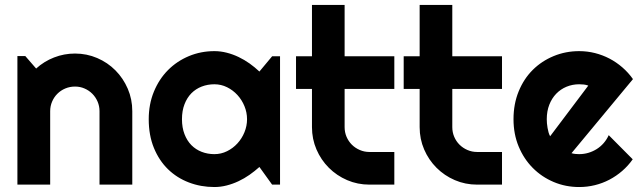

<svg xmlns="http://www.w3.org/2000/svg" viewBox="-20 -751 2611 781"><path d="M184.1 0H50.8V-522.9H83L127 -472.2Q159.2 -501.5 200 -517.3Q240.7 -533.2 285.2 -533.2Q333 -533.2 375.5 -514.9Q418 -496.6 449.7 -464.6Q481.4 -432.6 499.8 -389.9Q518.1 -347.2 518.1 -298.8V0H384.8V-298.8Q384.8 -319.3 377 -337.6Q369.1 -356 355.5 -369.6Q341.8 -383.3 323.7 -391.1Q305.7 -398.9 285.2 -398.9Q264.2 -398.9 245.6 -391.1Q227.1 -383.3 213.4 -369.6Q199.7 -356 191.9 -337.6Q184.1 -319.3 184.1 -298.8Z M1119.1 0H1086.9L1035.2 -71.8Q1016.1 -54.7 994.9 -39.8Q973.6 -24.9 950.2 -13.9Q926.8 -2.9 902.1 3.4Q877.4 9.8 852.1 9.8Q796.9 9.8 748.3 -8.8Q699.7 -27.3 663.3 -62.7Q627 -98.1 606 -149.4Q585 -200.7 585 -266.1Q585 -327.1 606 -378.2Q627 -429.2 663.3 -465.8Q699.7 -502.4 748.3 -522.7Q796.9 -543 852.1 -543Q877.4 -543 902.3 -536.6Q927.2 -530.3 950.7 -519Q974.1 -507.8 995.4 -492.7Q1016.6 -477.5 1035.2 -460L1086.9 -522H1119.1ZM984.9 -266.1Q984.9 -293.5 974.4 -319.1Q963.9 -344.7 945.8 -364.5Q927.7 -384.3 903.6 -396.2Q879.4 -408.2 852.1 -408.2Q824.7 -408.2 800.5 -398.9Q776.4 -389.6 758.5 -371.6Q740.7 -353.5 730.5 -326.9Q720.2 -300.3 720.2 -266.1Q720.2 -231.9 730.5 -205.3Q740.7 -178.7 758.5 -160.6Q776.4 -142.6 800.5 -133.3Q824.7 -124 852.1 -124Q879.4 -124 903.6 -136Q927.7 -147.9 945.8 -167.7Q963.9 -187.5 974.4 -213.1Q984.9 -238.8 984.9 -266.1Z M1482.9 0Q1434.6 0 1392.1 -18.3Q1349.6 -36.6 1317.6 -68.6Q1285.6 -100.6 1267.3 -143.1Q1249 -185.5 1249 -233.9V-389.2H1184.1V-522H1249V-731H1381.8V-522H1584V-389.2H1381.8V-233.9Q1381.8 -212.9 1389.6 -194.6Q1397.5 -176.3 1411.1 -162.6Q1424.8 -148.9 1443.4 -140.9Q1461.9 -132.8 1482.9 -132.8H1584V0Z M1920.9 0Q1872.6 0 1830.1 -18.3Q1787.6 -36.6 1755.6 -68.6Q1723.6 -100.6 1705.3 -143.1Q1687 -185.5 1687 -233.9V-389.2H1622.1V-522H1687V-731H1819.8V-522H2022V-389.2H1819.8V-233.9Q1819.8 -212.9 1827.6 -194.6Q1835.4 -176.3 1849.1 -162.6Q1862.8 -148.9 1881.3 -140.9Q1899.9 -132.8 1920.9 -132.8H2022V0Z M2304.7 -127.9Q2312.5 -125.5 2320.3 -124.8Q2328.1 -124 2335.9 -124Q2355.5 -124 2373.5 -129.4Q2391.6 -134.8 2407.5 -144.8Q2423.3 -154.8 2435.8 -169.2Q2448.2 -183.6 2456.1 -201.2L2553.7 -103Q2535.2 -76.7 2511 -55.7Q2486.8 -34.7 2458.7 -20Q2430.7 -5.4 2399.7 2.2Q2368.7 9.8 2335.9 9.8Q2280.8 9.8 2232.2 -10.7Q2183.6 -31.2 2147.2 -67.9Q2110.8 -104.5 2089.8 -155Q2068.8 -205.6 2068.8 -266.1Q2068.8 -328.1 2089.8 -379.4Q2110.8 -430.7 2147.2 -466.8Q2183.6 -502.9 2232.2 -522.9Q2280.8 -543 2335.9 -543Q2368.7 -543 2399.9 -535.2Q2431.2 -527.3 2459.2 -512.7Q2487.3 -498 2511.7 -476.8Q2536.1 -455.6 2554.7 -429.2ZM2373 -402.8Q2363.8 -406.2 2354.7 -407.2Q2345.7 -408.2 2335.9 -408.2Q2308.6 -408.2 2284.4 -398.2Q2260.3 -388.2 2242.4 -369.6Q2224.6 -351.1 2214.4 -325Q2204.1 -298.8 2204.1 -266.1Q2204.1 -258.8 2204.8 -249.5Q2205.6 -240.2 2207.3 -230.7Q2209 -221.2 2211.4 -212.4Q2213.9 -203.6 2217.8 -196.8Z"/></svg>

Font: Righteous
Style: Regular
Weight: 400
Version: Version 1.000